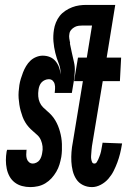

<svg xmlns="http://www.w3.org/2000/svg" viewBox="-20 -755 540 783"><path d="M104 8Q86 8 69.5 3.5Q53 -1 40 -11Q27 -21 19 -35.5Q11 -50 7.5 -67Q4 -84 4 -101.5Q4 -119 7 -137L9 -144H89L88 -142Q87 -133 87 -124Q87 -115 89.5 -107Q92 -99 98.5 -93.5Q105 -88 114 -88Q121 -88 129 -92Q137 -96 141.5 -102.5Q146 -109 148.5 -116.5Q151 -124 152 -131Q155 -145 153.5 -158Q152 -171 147 -183Q142 -195 133 -203.5Q124 -212 114.5 -220Q105 -228 97 -237Q89 -246 82.5 -257Q76 -268 72 -279Q68 -290 64.5 -302.5Q61 -315 59 -328Q57 -341 56 -354Q55 -367 56 -381Q57 -395 59 -408Q61 -421 65 -434Q69 -447 74 -460Q79 -473 86.5 -485.5Q94 -498 104 -507.5Q114 -517 127.5 -522.5Q141 -528 154 -528Q170 -528 183.5 -522.5Q197 -517 206.5 -505.5Q216 -494 221 -480Q226 -466 227 -451Q228 -475 219.5 -496Q211 -517 205.5 -539.5Q200 -562 198 -585.5Q196 -609 200 -634Q202 -648 208 -663Q214 -678 223.5 -690Q233 -702 246.5 -711Q260 -720 274.5 -725.5Q289 -731 303.5 -733Q318 -735 332 -735H410L396 -651H318Q310 -651 301.5 -650Q293 -649 285 -645Q277 -641 270.5 -633.5Q264 -626 263 -617Q261 -608 262.5 -598.5Q264 -589 266 -579L265 -578Q269 -559 273 -540Q277 -521 281.5 -502.5Q286 -484 285 -464Q284 -444 281 -424L273 -376H203Q204 -382 204 -385.5Q204 -389 204.5 -393.5Q205 -398 204.5 -402.5Q204 -407 203 -411.5Q202 -416 200 -419.5Q198 -423 195 -426Q192 -429 188 -430.5Q184 -432 179 -432Q171 -432 163 -428.5Q155 -425 149.5 -419Q144 -413 141 -405Q138 -397 137 -389Q135 -375 136 -362Q137 -349 142 -337.5Q147 -326 155.5 -317.5Q164 -309 173.5 -301Q183 -293 191 -284Q199 -275 205.5 -264Q212 -253 216.5 -242Q221 -231 224.5 -218.5Q228 -206 230 -193.5Q232 -181 232.5 -168Q233 -155 232.5 -141.5Q232 -128 230 -115Q227 -99 222.5 -84Q218 -69 209.5 -54.5Q201 -40 190 -28Q179 -16 165 -7.5Q151 1 135 4.5Q119 8 104 8ZM355 8Q335 8 318 -0.5Q301 -9 291 -24.5Q281 -40 276.5 -58.5Q272 -77 271 -96Q270 -115 271.5 -135Q273 -155 277 -175L318 -424H282L298 -520H334L369 -735H450L415 -520H474L469 -424H399L355 -159Q354 -152 353.5 -145.5Q353 -139 352.5 -132.5Q352 -126 351.5 -119.5Q351 -113 352 -106.5Q353 -100 355.5 -94Q358 -88 365 -88Q371 -88 374.5 -93.5Q378 -99 380.5 -104.5Q383 -110 385 -115.5Q387 -121 389 -126.5Q391 -132 392 -137.5Q393 -143 394 -148.5Q395 -154 396 -159.5Q397 -165 398 -171V-173L478 -170L477 -165Q474 -146 469.5 -128Q465 -110 458.5 -92.5Q452 -75 443.5 -58Q435 -41 422 -26Q409 -11 391 -1.5Q373 8 355 8Z"/></svg>

Font: Iosevka
Style: Bold Italic
Weight: 700
Italic angle: -9°
Monospace: yes
Designer: Belleve Invis
Foundry: Belleve Invis
Version: Version 32.5.0; ttfautohint (v1.8.4)